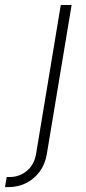

<svg xmlns="http://www.w3.org/2000/svg" viewBox="-119 -556 348 780"><path d="M127.9 -535.6H171.9L71.3 69.3Q64.5 110.8 42.2 141.1Q20 171.4 -12.7 187.7Q-45.4 204.1 -84.5 204.1H-98.6L-91.8 163.1H-79.1Q-40.5 163.1 -10 138.2Q20.5 113.3 27.8 67.9Z"/></svg>

Font: Inter 20pt ExtraLight
Style: Italic
Weight: 250
Italic angle: -9.3988°
Version: Version 4.001;git-66647c0bb